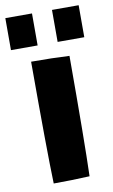

<svg xmlns="http://www.w3.org/2000/svg" viewBox="-116 -803 503 851"><g transform="rotate(-10 136.0 -377.5)"><path d="M50 -547Q146 -547 222 -543Q222 -157 217 -2Q136 2 55 2Q50 -145 50 -547ZM181 -757H301V-613H181ZM-29 -757H91V-613H-29Z"/></g></svg>

Font: Otomanopee One
Style: Regular
Weight: 400
Designer: Das Ende der Wildnis
Foundry: Gutenberg Labo
Version: Version 3.005